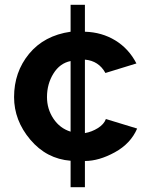

<svg xmlns="http://www.w3.org/2000/svg" viewBox="-20 -665 632 805"><path d="M336 120H276V9Q175 1 107 -79.5Q39 -160 39 -258Q39 -363 102 -439.5Q165 -516 276 -532V-645H336V-532Q407 -530 463.5 -495.5Q520 -461 552 -399L422 -359Q394 -410 336 -415V-107Q365 -112 390.5 -128Q416 -144 424 -166L555 -126Q528 -63 461.5 -26.5Q395 10 336 10ZM177 -258Q177 -208 204 -167.5Q231 -127 276 -113V-409Q231 -400 204 -356.5Q177 -313 177 -258Z"/></svg>

Font: Raleway
Style: Bold
Weight: 700
Designer: Matt McInerney, Pablo Impallari, Rodrigo Fuenzalida
Foundry: Matt McInerney, Pablo Impallari, Rodrigo Fuenzalida
Version: Version 3.000